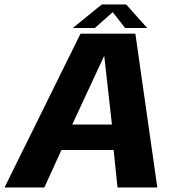

<svg xmlns="http://www.w3.org/2000/svg" viewBox="-44 -824 794 844"><path d="M-24 0H151L226 -164.5H455.5L472.5 0H647.5L551 -676H310ZM273.5 -276.5 413 -576.5H414.5L448 -276.5ZM276 -701H373L451.5 -770.5L506 -701H603L510.5 -804.5H403.5Z"/></svg>

Font: Anybody
Style: Bold Italic
Weight: 700
Italic angle: -10°
Designer: Tyler Finck
Foundry: Etcetera Type Company
Version: Version 1.113;gftools[0.9.25]